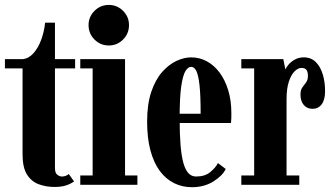

<svg xmlns="http://www.w3.org/2000/svg" viewBox="-22 -770 1388 800"><path d="M204.5 9Q171 9 140.2 -2Q109.5 -13 90.8 -42.2Q72 -71.5 72 -126.5V-485H-1.5V-523.5H72Q97.5 -526 117.2 -548Q137 -570 149.5 -603.8Q162 -637.5 166 -675.5H207V-523.5H291V-485H207V-70Q207 -49 216.8 -41.8Q226.5 -34.5 236 -34.5Q245 -34.5 253 -37.8Q261 -41 264.5 -45L286.5 -14Q272 -3.5 252.5 2.8Q233 9 204.5 9Z M312.5 0V-39H364V-485H312.5V-523.5H499V-39H550.5V0ZM431.5 -580.5Q396.5 -580.5 371.8 -605.2Q347 -630 347 -665.5Q347 -700 371.8 -724.8Q396.5 -749.5 431.5 -749.5Q466 -749.5 490.8 -724.8Q515.5 -700 515.5 -665.5Q515.5 -630 490.8 -605.2Q466 -580.5 431.5 -580.5Z M777.5 10Q737.5 10 703.5 -6.8Q669.5 -23.5 644.2 -57.2Q619 -91 605 -142.5Q591 -194 591 -263.5Q591 -336 608.2 -387Q625.5 -438 653.5 -469.8Q681.5 -501.5 713.2 -516.2Q745 -531 774.5 -531Q809.5 -531 840 -514.5Q870.5 -498 893.2 -467.2Q916 -436.5 929 -393.8Q942 -351 942 -298Q942 -288 941.8 -277.8Q941.5 -267.5 940.5 -257.5H719.5V-296H814Q814 -373.5 809.2 -415.8Q804.5 -458 795.8 -474.8Q787 -491.5 774.5 -491.5Q761.5 -491.5 750.8 -474Q740 -456.5 733.2 -410.8Q726.5 -365 726.5 -278Q726.5 -212.5 730.2 -166.2Q734 -120 742.2 -90.8Q750.5 -61.5 763.5 -48Q776.5 -34.5 795 -34.5Q832 -34.5 854.2 -53Q876.5 -71.5 886 -90.5L918.5 -66Q906 -38.5 867.5 -14.2Q829 10 777.5 10Z M983.5 0V-39H1037V-485H983.5V-523.5H1158.5L1167 -480.5Q1170 -488.5 1180 -500.5Q1190 -512.5 1206.5 -521.8Q1223 -531 1243.5 -531Q1274 -531 1293.5 -511.8Q1313 -492.5 1322.8 -460.5Q1332.5 -428.5 1332.5 -390Q1332.5 -354 1318.2 -335.2Q1304 -316.5 1280 -316.5Q1257.5 -316.5 1243.8 -332.5Q1230 -348.5 1230 -376.5Q1230 -395 1238 -406Q1246 -417 1253.5 -427Q1261 -437 1261 -453.5Q1261 -471 1254.8 -479Q1248.5 -487 1234 -487Q1220 -487 1205.5 -472.8Q1191 -458.5 1181.5 -429.8Q1172 -401 1172 -356.5V-39H1225V0Z"/></svg>

Font: Imbue Thin 10pt ExtraBold
Style: Regular
Weight: 800
Version: Version 1.102